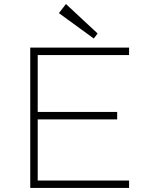

<svg xmlns="http://www.w3.org/2000/svg" viewBox="-20 -932 780 952"><path d="M130 -696H620V-659H167V-377H561V-340H167V-37H620V0H130ZM307 -912 272 -867 445 -741 464 -766Z"/></svg>

Font: M Major Mono Display
Style: Regular
Weight: 400
Designer: Emre Parlak
Foundry: Emre Parlak
Version: Version 2.000; ttfautohint (v1.8) -l 8 -r 50 -G 200 -x 14 -D